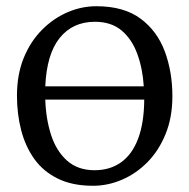

<svg xmlns="http://www.w3.org/2000/svg" viewBox="-20 -586 608 617"><path d="M279 11Q212.5 11 165.8 -12Q119 -35 90.2 -75.2Q61.5 -115.5 48 -167.8Q34.5 -220 34.5 -278.5Q34.5 -346.5 56.2 -399.8Q78 -453 114.8 -490Q151.5 -527 196.8 -546.5Q242 -566 289.5 -566Q378 -566 431.8 -526Q485.5 -486 509.8 -420.2Q534 -354.5 534 -277Q534 -209 512.2 -155.5Q490.5 -102 454 -65Q417.5 -28 372 -8.5Q326.5 11 279 11ZM284 -39Q333.5 -39 369.2 -64.5Q405 -90 424 -140.8Q443 -191.5 443.5 -266H125.5Q127.5 -204 144.2 -152.2Q161 -100.5 195.5 -69.8Q230 -39 284 -39ZM125.5 -308.5H442Q438.5 -365.5 421.2 -412.8Q404 -460 370.8 -488Q337.5 -516 285 -516Q213.5 -516 171.8 -464Q130 -412 125.5 -308.5Z"/></svg>

Font: Merriweather 28pt Light
Style: Regular
Weight: 300
Version: Version 2.100